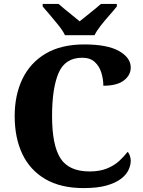

<svg xmlns="http://www.w3.org/2000/svg" viewBox="-20 -951 730 981"><path d="M407 10Q290 10 211.5 -36Q133 -82 94 -164.5Q55 -247 55 -358Q55 -466 95 -548.5Q135 -631 214 -677.5Q293 -724 410 -724Q529 -724 588.5 -690Q648 -656 648 -606Q648 -567 613 -540Q578 -513 508 -513Q508 -546 498 -579Q488 -612 464.5 -634Q441 -656 400 -656Q313 -656 279.5 -578.5Q246 -501 246 -358Q246 -209 289 -142Q332 -75 438 -75Q490 -75 527.5 -90.5Q565 -106 590 -129.5Q615 -153 632 -175Q639 -169 643.5 -155.5Q648 -142 648 -130Q648 -108 637 -83.5Q626 -59 599 -38Q572 -17 525.5 -3.5Q479 10 407 10ZM312 -771Q301 -794 280 -820.5Q259 -847 236.5 -873Q214 -899 198 -918V-931H279Q291 -920 311 -904Q331 -888 351.5 -871Q372 -854 387 -842Q402 -854 423 -871Q444 -888 464 -904Q484 -920 496 -931H577V-918Q562 -899 539 -873Q516 -847 495 -820.5Q474 -794 463 -771Z"/></svg>

Font: Noto Serif Telugu ExtraBold
Style: Regular
Weight: 800
Designer: Jelle Bosma - Monotype Design Team
Foundry: Monotype Imaging Inc.
Version: Version 2.005; ttfautohint (v1.8.4.7-5d5b)